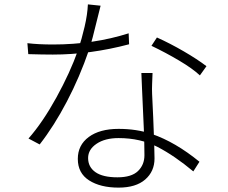

<svg xmlns="http://www.w3.org/2000/svg" viewBox="-20 -813 1040 876"><path d="M222 -610Q407 -610 567 -661L569 -611Q392 -564 221 -564Q175 -564 109 -566L105 -616Q155 -610 222 -610ZM422 -719Q402 -634 386 -585Q344 -462 285 -349.5Q226 -237 161 -154L110 -181Q175 -255 237.5 -368.5Q300 -482 336 -584Q353 -635 366 -691Q379 -747 381 -793L439 -787ZM674 -429Q673 -408 674 -384L679 -277Q685 -137 685 -90Q685 -31 642.5 6Q600 43 521 43Q438 43 386.5 10Q335 -23 335 -88Q335 -151 385 -188Q435 -225 521 -225Q603 -225 672 -202Q780 -165 890 -75L862 -31Q777 -102 699 -142.5Q621 -183 521 -183Q459 -183 420.5 -157Q382 -131 382 -92Q382 -51 415.5 -27.5Q449 -4 516 -4Q580 -4 609.5 -32.5Q639 -61 639 -105Q639 -192 628 -408L625 -480H676ZM671 -604 696 -642Q756 -615 818 -579Q880 -543 922 -511L892 -469Q859 -500 797.5 -536.5Q736 -573 671 -604Z"/></svg>

Font: Merged Yaku Han JP Light
Style: Regular
Weight: 300
Designer: Ryoko NISHIZUKA 西塚涼子 (kana, bopomofo & ideographs); Paul D. Hunt (Latin, Greek & Cyrillic); Sandoll Communications 산돌커뮤니
Foundry: Adobe
Version: Version 2.004